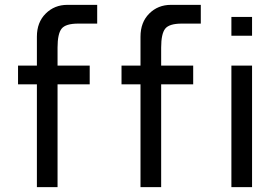

<svg xmlns="http://www.w3.org/2000/svg" viewBox="-20 -770 1143 790"><path d="M54.2 -422.9V-500H131.8V-619.1Q131.8 -678.2 168 -714.1Q204.1 -750 256.8 -750H379.9V-672.9H301.8Q250 -672.9 233.4 -651.9Q216.8 -630.9 216.8 -574.2V-500H349.1V-422.9H216.8V0H131.8V-422.9ZM480 -422.9V-500H558.1V-619.1Q558.1 -678.2 594 -714.1Q629.9 -750 683.1 -750H806.2V-672.9H728Q676.3 -672.9 659.7 -651.9Q643.1 -630.9 643.1 -574.2V-500H774.9V-422.9H643.1V0H558.1V-422.9ZM932.1 0V-500H1017.1V0ZM932.1 -623V-700.2H1017.1V-623Z"/></svg>

Font: Carme
Style: Regular
Weight: 400
Version: 1.000